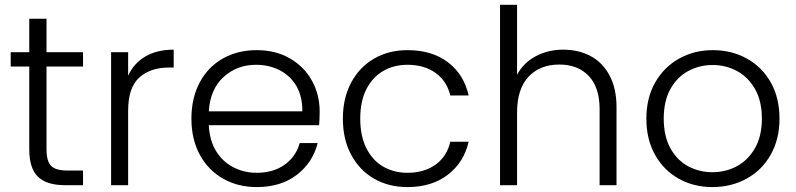

<svg xmlns="http://www.w3.org/2000/svg" viewBox="-20 -760 3267 788"><path d="M23.9 -486.8V-545.9H100.1V-683.1H170.9V-545.9H320.8V-486.8H170.9V-147.9Q170.9 -98.1 189.9 -79.1Q209 -60.1 256.8 -60.1H320.8V0H246.1Q171.9 0 136 -34.4Q100.1 -68.8 100.1 -147.9V-486.8Z M436 0V-545.9H505.9V-449.2Q528.8 -500 576.4 -528.1Q624 -556.2 692.9 -556.2V-482.9H673.8Q597.7 -482.9 551.8 -441.9Q505.9 -400.9 505.9 -305.2V0Z M765.6 -272.9Q765.6 -357.9 799.8 -421.9Q834 -485.8 894.8 -520Q955.6 -554.2 1033.7 -554.2Q1111.8 -554.2 1170.4 -520Q1229 -485.8 1260.5 -428.5Q1292 -371.1 1292 -300.8Q1291.5 -265.1 1289.6 -246.1H836.9Q839.8 -184.1 866.7 -140.1Q893.6 -96.2 937.7 -73.5Q981.9 -50.8 1033.7 -50.8Q1101.6 -50.8 1148.2 -84Q1194.8 -117.2 1210 -172.9H1283.7Q1263.7 -92.8 1198.2 -42.5Q1132.8 7.8 1033.7 7.8Q956.5 7.8 895.8 -26.6Q835 -61 800.3 -124.5Q765.6 -188 765.6 -272.9ZM836.9 -303.2H1220.7Q1220.7 -305.7 1220.7 -307.6Q1220.7 -365.2 1196.3 -407.2Q1170.9 -450.2 1127 -472.2Q1083 -494.1 1030.8 -494.1Q952.6 -494.1 897.7 -444.1Q842.8 -394 836.9 -303.2Z M1387.2 -272.9Q1387.2 -357.9 1421.4 -421.4Q1455.6 -484.9 1515.4 -519.5Q1575.2 -554.2 1652.3 -554.2Q1753.4 -554.2 1818.8 -504.2Q1884.3 -454.1 1903.3 -368.2H1828.1Q1814 -427.2 1767.6 -460.7Q1721.2 -494.1 1652.3 -494.1Q1597.2 -494.1 1553.2 -469Q1509.3 -443.8 1483.9 -394.5Q1458.5 -345.2 1458.5 -272.9Q1458.5 -201.2 1483.9 -151.1Q1509.3 -101.1 1553.2 -75.9Q1597.2 -50.8 1652.3 -50.8Q1721.2 -50.8 1767.8 -84.5Q1814.5 -118.2 1828.1 -178.2H1903.3Q1884.3 -94.2 1818.4 -43.2Q1752.4 7.8 1652.3 7.8Q1575.2 7.8 1515.4 -26.6Q1455.6 -61 1421.4 -124.5Q1387.2 -188 1387.2 -272.9Z M2032.2 0V-740.2H2102.1V-453.1Q2127.9 -502 2178.5 -529.1Q2229 -556.2 2292 -556.2Q2354 -556.2 2403.6 -530Q2453.1 -503.9 2481.7 -450.4Q2510.3 -397 2510.3 -319.8V0H2440.9V-312Q2440.9 -400.9 2396.5 -448Q2352.1 -495.1 2275.4 -495.1Q2196.3 -495.1 2149.2 -445.1Q2102.1 -395 2102.1 -297.9V0Z M2632.8 -272.9Q2632.8 -357.9 2668.9 -421.4Q2705.1 -484.9 2767.1 -519.5Q2829.1 -554.2 2905.8 -554.2Q2982.9 -554.2 3045.4 -519.5Q3107.9 -484.9 3143.6 -421.4Q3179.2 -357.9 3179.2 -272.9Q3179.2 -189 3143.1 -125Q3106.9 -61 3043.9 -26.6Q2981 7.8 2903.8 7.8Q2827.1 7.8 2765.6 -26.6Q2704.1 -61 2668.5 -124.5Q2632.8 -188 2632.8 -272.9ZM2704.1 -272.9Q2704.1 -201.2 2731.4 -151.6Q2758.8 -102.1 2804.4 -77.6Q2850.1 -53.2 2903.8 -53.2Q2958 -53.2 3003.9 -77.6Q3049.8 -102.1 3078.4 -151.6Q3106.9 -201.2 3106.9 -272.9Q3106.9 -344.7 3078.9 -394.3Q3050.8 -443.8 3004.9 -468.5Q2959 -493.2 2904.8 -493.2Q2850.6 -493.2 2804.7 -468.5Q2758.8 -443.8 2731.4 -394.5Q2704.1 -345.2 2704.1 -272.9Z"/></svg>

Font: Poppins Light
Style: Regular
Weight: 300
Designer: Ninad Kale (Devanagari), Jonny Pinhorn (Latin)
Foundry: Indian Type Foundry
Version: 4.004